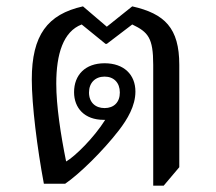

<svg xmlns="http://www.w3.org/2000/svg" viewBox="-20 -578 679 604"><path d="M544 -52V-374C544 -490 498 -535 396 -558L316 -494L241 -558C129 -533 80 -467 80 -328C80 -248 97 -112 118 0H185C229 -30 303 -102 354 -168C381 -203 406 -245 406 -290C406 -343 370 -379 309 -379C248 -379 213 -342 213 -288C213 -238 246 -201 306 -201C308 -201 309 -201 311 -201C275 -144 216 -86 188 -70C171 -154 157 -245 157 -315C157 -408 179 -479 237 -501L312 -440H316L396 -501C446 -477 462 -459 462 -374V6H495ZM309 -238C280 -238 260 -256 260 -287C260 -318 280 -337 309 -337C338 -337 357 -318 357 -287C357 -256 338 -238 309 -238Z"/></svg>

Font: Noto Serif Thai
Style: Regular
Weight: 400
Designer: Monotype Design Team
Foundry: Monotype Imaging Inc.
Version: Version 1.901